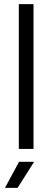

<svg xmlns="http://www.w3.org/2000/svg" viewBox="-20 -720 264 928"><path d="M71 0H142V-700H71ZM4 188H65L145 62H72Z"/></svg>

Font: Arthouse Owned
Style: Regular
Weight: 400
Designer: Jeremy Tribby
Foundry: Tribby Type
Version: Version 1.000;PS 001.000;hotconv 1.0.88;makeotf.lib2.5.64775